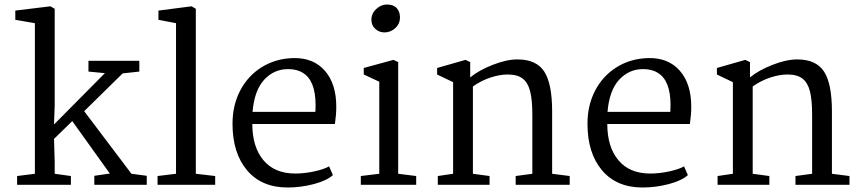

<svg xmlns="http://www.w3.org/2000/svg" viewBox="-20 -821 3824 853"><path d="M135 -49V-718L48 -733V-774L204 -793L223 -782V-354L220 -268L446 -496L373 -503V-551H599V-503L525 -495L354 -327L564 -49L632 -40V0H399V-40L468 -50L301 -283L220 -204L223 -103V-49L295 -39V0H56V-39Z M762 -49V-718L684 -733V-774L831 -793L850 -782V-49L936 -39V0H680V-39Z M1474 -347Q1474 -312 1468 -270H1101Q1101 -168 1150.5 -109Q1200 -50 1292 -50Q1332 -50 1376 -59.5Q1420 -69 1442 -82L1459 -43Q1431 -18 1373.5 -3Q1316 12 1258 12Q1142 12 1077.5 -64.5Q1013 -141 1013 -271Q1013 -354 1047.5 -419.5Q1082 -485 1143.5 -523Q1205 -561 1283 -563Q1372 -565 1423 -507Q1474 -449 1474 -347ZM1102 -324H1381Q1382 -334 1382 -354Q1382 -463 1326 -497Q1300 -514 1260 -514Q1197 -514 1153.5 -466.5Q1110 -419 1102 -324Z M1757 -744Q1757 -715 1736 -696Q1715 -677 1688 -677Q1665 -677 1647.5 -692.5Q1630 -708 1630 -733Q1630 -761 1651.5 -781Q1673 -801 1699 -801Q1728 -801 1742.5 -785Q1757 -769 1757 -744ZM1749 -545V-49L1829 -39V0H1583V-39L1665 -49V-458L1596 -490V-519L1728 -555Z M1993 -49V-456L1922 -490V-519L2048 -555L2069 -545V-477Q2106 -508 2168 -532.5Q2230 -557 2279 -557Q2363 -557 2398 -503Q2433 -449 2433 -326V-49L2511 -39V0H2271V-39L2345 -49V-312Q2345 -376 2335.5 -414.5Q2326 -453 2302.5 -471.5Q2279 -490 2235 -490Q2200 -490 2159 -476.5Q2118 -463 2081 -437V-49L2155 -39V0H1925V-39Z M3051 -347Q3051 -312 3045 -270H2678Q2678 -168 2727.5 -109Q2777 -50 2869 -50Q2909 -50 2953 -59.5Q2997 -69 3019 -82L3036 -43Q3008 -18 2950.5 -3Q2893 12 2835 12Q2719 12 2654.5 -64.5Q2590 -141 2590 -271Q2590 -354 2624.5 -419.5Q2659 -485 2720.5 -523Q2782 -561 2860 -563Q2949 -565 3000 -507Q3051 -449 3051 -347ZM2679 -324H2958Q2959 -334 2959 -354Q2959 -463 2903 -497Q2877 -514 2837 -514Q2774 -514 2730.5 -466.5Q2687 -419 2679 -324Z M3236 -49V-456L3165 -490V-519L3291 -555L3312 -545V-477Q3349 -508 3411 -532.5Q3473 -557 3522 -557Q3606 -557 3641 -503Q3676 -449 3676 -326V-49L3754 -39V0H3514V-39L3588 -49V-312Q3588 -376 3578.5 -414.5Q3569 -453 3545.5 -471.5Q3522 -490 3478 -490Q3443 -490 3402 -476.5Q3361 -463 3324 -437V-49L3398 -39V0H3168V-39Z"/></svg>

Font: Martel
Style: Regular
Weight: 400
Designer: Dan Reynolds
Foundry: Dan Reynolds
Version: Version 1.001; ttfautohint (v1.1) -l 5 -r 5 -G 72 -x 0 -D la